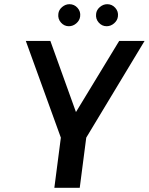

<svg xmlns="http://www.w3.org/2000/svg" viewBox="-20 -895 709 915"><path d="M669 -700 391 -239 360 0H239L270 -239L103 -700H220L342 -361L548 -700ZM308 -770Q286 -770 270.5 -787.5Q255 -805 258 -829Q260 -848 276 -861.5Q292 -875 311 -875Q334 -875 349.5 -857.5Q365 -840 362 -817Q360 -798 344 -784Q328 -770 308 -770ZM488 -770Q466 -770 450.5 -787.5Q435 -805 438 -829Q440 -848 456 -861.5Q472 -875 491 -875Q514 -875 529.5 -857.5Q545 -840 542 -817Q540 -798 524 -784Q508 -770 488 -770Z"/></svg>

Font: Kulim Park
Style: Bold Italic
Weight: 700
Italic angle: -8°
Designer: Noponies / Dale Sattler
Foundry: Noponies
Version: Version 1.000; ttfautohint (v1.8.3)